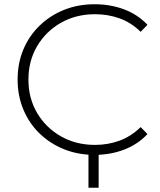

<svg xmlns="http://www.w3.org/2000/svg" viewBox="-20 -725 754 905"><path d="M426 5Q348 5 282 -21.5Q216 -48 166.5 -96Q117 -144 90 -209Q63 -274 63 -350Q63 -427 90 -491.5Q117 -556 166.5 -604Q216 -652 282 -678.5Q348 -705 426 -705Q500 -705 564.5 -681Q629 -657 675 -608L643 -575Q598 -619 543.5 -638.5Q489 -658 428 -658Q338 -658 267 -617.5Q196 -577 155 -507.5Q114 -438 114 -350Q114 -262 155 -192.5Q196 -123 267 -82.5Q338 -42 428 -42Q489 -42 543.5 -62Q598 -82 643 -126L675 -93Q629 -44 564.5 -19.5Q500 5 426 5ZM397 160V-15H445V160Z"/></svg>

Font: Montserrat Light
Style: Regular
Weight: 300
Designer: Julieta Ulanovsky
Foundry: Julieta Ulanovsky
Version: Version 9.000; ttfautohint (v1.8.4.7-5d5b)